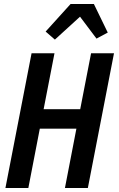

<svg xmlns="http://www.w3.org/2000/svg" viewBox="-20 -935 590 955"><path d="M7 0 137 -670H251L197 -392H379L433 -670H547L417 0H303L360 -295H178L121 0ZM253 -738 207 -778 331 -915H447L516 -773L460 -743L378 -852Z"/></svg>

Font: Lode Term
Style: Bold Italic
Weight: 700
Italic angle: -11°
Monospace: yes
Designer: Belleve Invis
Foundry: Belleve Invis
Version: Version 29.2.0